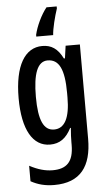

<svg xmlns="http://www.w3.org/2000/svg" viewBox="-65 -806 602 1087"><g transform="rotate(-5 236.5 -263.0)"><path d="M300 -754V-766H242C210 -726 181 -664 170 -616V-606H266C268 -643 286 -713 300 -754ZM199 -550C100 -550 40 -452 40 -267C40 -88 97 10 195 10C250 10 287 -17 316 -74H320C317 -44 316 -14 316 8V22C316 120 275 156 197 156C155 156 113 144 66 119V207C106 229 147 240 199 240C348 240 412 152 412 -4V-540H331L321 -469H315C286 -527 250 -550 199 -550ZM222 -466C287 -466 316 -407 316 -273V-247C316 -131 285 -73 225 -73C166 -73 138 -133 138 -266C138 -397 164 -466 222 -466Z"/></g></svg>

Font: Noto Sans Myanmar UI ExtraCondensed Medium
Style: Regular
Weight: 500
Width: 2
Designer: Monotype Design Team
Foundry: Monotype Imaging Inc.
Version: Version 2.103